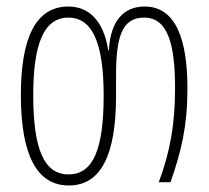

<svg xmlns="http://www.w3.org/2000/svg" viewBox="-20 -559 640 589"><path d="M191 10C289 10 336 -82 336 -265V-325C336 -442 352 -505 422 -505C494 -505 517 -426 517 -288C517 -179 502 -93 467 0H503C537 -97 555 -174 555 -288C555 -436 520 -539 424 -539C359 -539 319 -495 314 -405H312C297 -501 248 -539 190 -539C90 -539 44 -444 44 -267C44 -82 94 10 191 10ZM190 -24C115 -24 82 -102 82 -267C82 -421 113 -505 190 -505C266 -505 298 -421 298 -266C298 -101 266 -24 190 -24Z"/></svg>

Font: Noto Sans Georgian ExtraCondensed ExtraLight
Style: Regular
Weight: 200
Width: 2
Designer: Monotype Design Team, Akaki Razmadze
Foundry: Google LLC
Version: Version 2.005